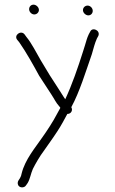

<svg xmlns="http://www.w3.org/2000/svg" viewBox="-20 -599 493 824"><path d="M286 -139C321.6 -204.2 348.1 -292 374 -366C382.4 -394.1 385.8 -411 396 -434L402 -445C412.1 -468.5 376.3 -484.7 367 -463L361 -452C357 -443.3 354 -435.7 352 -429C347.5 -411 342.4 -399.2 336 -377C314.7 -309.5 289 -235.1 260 -173L252 -185C247.3 -193 241 -203 233 -215C206.1 -255.3 180.4 -296.4 155 -340C134.3 -375.5 116.6 -412.2 93 -441L85 -452C69.2 -470.9 37.9 -447.4 54 -428L63 -417C92.5 -374.8 122 -321.7 148 -274C165.2 -247 183.8 -218.8 200.5 -193.5C214.4 -172.4 219.4 -159.2 234 -143C236 -141 237.7 -138.7 239 -136C233.7 -126.7 228.3 -117 223 -107C209.5 -80 178.4 -32.7 162 -10C130.9 35.5 88 85.1 73 145C71.7 153 69.3 159.7 66 165L59 176C56.3 180.7 55.5 185.7 56.5 191C59.7 208.3 84.3 209.6 92 196L99 186C109.8 167.1 111.5 147.7 121 126C132.3 103.4 151.7 70 167 50C188.7 18.3 203.1 0 226.5 -36C245.4 -65.1 254.4 -83.3 269 -110C286 -110 293.5 -126.6 286 -139ZM336 -555.5C336 -544 347.9 -533 359 -533C369.9 -533 378 -541.5 378 -552.5C378 -564.6 367.3 -575 356 -575C345.2 -575 336 -566.5 336 -555.5ZM105 -559.5C105 -547.8 115.9 -537 127 -537C137.8 -537 147 -545.5 147 -556.5C147 -568 135.1 -579 124 -579C113.1 -579 105 -570.5 105 -559.5Z"/></svg>

Font: Just Breathe
Style: Regular
Weight: 400
Foundry: Cannot Into Space Fonts
Version: Version 0.72